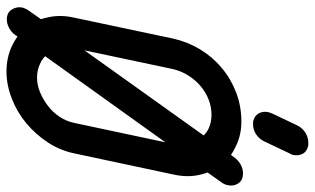

<svg xmlns="http://www.w3.org/2000/svg" viewBox="-209 -760 969 591"><g transform="rotate(90 275.5 -464.5)"><path d="M366 -895Q374 -911 388.5 -920Q403 -929 419 -929H425Q428 -929 431 -928Q447 -924 453.5 -911.5Q460 -899 457 -882Q456 -879 455 -876.5Q454 -874 452 -871L415 -793Q407 -777 393 -768Q379 -759 364 -759H357Q354 -759 351 -760Q336 -764 329 -776.5Q322 -789 325 -805Q326 -809 327 -811.5Q328 -814 329 -817ZM88 -27Q79 -15 66 -8Q53 -1 40 -1Q19 -1 9.5 -16Q0 -31 3 -48Q6 -59 13 -69L39 -106Q36 -115 34 -125Q25 -162 33 -202L99 -514Q109 -558 132 -596Q155 -634 189 -662.5Q223 -691 265 -707Q307 -723 354 -723Q396 -723 430 -706Q445 -699 457 -691L465 -702Q474 -714 487 -721Q500 -728 513 -728Q535 -728 544.5 -713.5Q554 -699 550 -681Q548 -670 540 -660L511 -619Q515 -608 518 -595Q527 -557 517 -513L452 -208Q443 -165 418.5 -127.5Q394 -90 360 -61.5Q326 -33 284 -16.5Q242 0 200 0Q158 0 123 -16Q106 -24 92 -34ZM177 -103Q196 -94 219 -94Q242 -94 264.5 -103.5Q287 -113 306.5 -128Q326 -143 339.5 -163.5Q353 -184 358 -207L418 -489L153 -119Q163 -109 177 -103ZM376 -622Q357 -631 333 -631Q309 -631 286 -622Q263 -613 244 -596.5Q225 -580 212 -559Q199 -538 193 -514L135 -240L397 -607Q388 -616 376 -622Z"/></g></svg>

Font: VDS
Style: Italic
Weight: 400
Designer: artmaker
Foundry: artmaker
Version: Version 1.000 2009 initial release